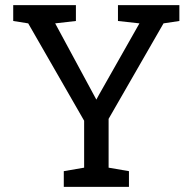

<svg xmlns="http://www.w3.org/2000/svg" viewBox="-20 -731 753 751"><path d="M681.6 -648.9 619.6 -639.6 404.8 -266.1V-75.2L484.4 -61.5V0H229.5V-61.5L309.1 -75.2V-258.8L90.3 -639.6L31.7 -648.9V-710.9H276.9V-648.9L195.8 -639.6L356.9 -341.3L357.4 -342.3L367.2 -360.4L525.4 -639.6L441.4 -648.9V-710.9H681.6Z"/></svg>

Font: Suwannaphum
Style: Regular
Weight: 400
Designer: Danh Hong
Version: Version 8.002; ttfautohint (v1.8.3)